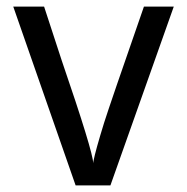

<svg xmlns="http://www.w3.org/2000/svg" viewBox="-20 -554 563 579"><path d="M313 5H208L20 -534H113L166 -372Q261 -95 261 -62L262 -69Q268 -100 294 -184Q312 -241 414 -534H504Z"/></svg>

Font: LXGW 975 Gothic SC
Style: Regular
Weight: 400
Version: Version 2.01;February 25, 2021